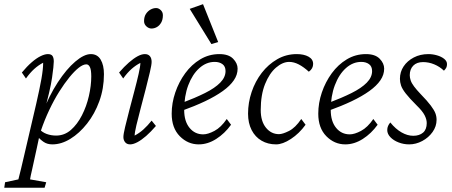

<svg xmlns="http://www.w3.org/2000/svg" viewBox="-75 -681 2155 916"><path d="M-54.7 214.8 -50.8 188.5 12.7 174.8Q18.6 153.3 25.9 122.1Q33.2 90.8 41 57.6L97.7 -185.5Q114.3 -257.8 122.6 -304.7Q130.9 -351.6 130.9 -381.8Q108.4 -370.1 88.4 -352.1Q68.4 -334 48.8 -306.6L29.3 -335Q53.7 -364.3 76.2 -383.8Q98.6 -403.3 118.7 -413.1Q138.7 -422.9 153.3 -422.9Q169.9 -422.9 175.8 -413.6Q181.6 -404.3 181.6 -387.7Q181.6 -368.2 173.3 -310.1Q165 -252 133.8 -140.6H127Q159.2 -224.6 200.7 -288.1Q242.2 -351.6 284.2 -387.2Q326.2 -422.9 358.4 -422.9Q389.6 -422.9 405.3 -396.5Q420.9 -370.1 420.9 -327.1Q420.9 -258.8 398.9 -198.2Q377 -137.7 340.3 -91.3Q303.7 -44.9 260.7 -18.6Q217.8 7.8 174.8 7.8Q150.4 7.8 133.3 -3.9Q116.2 -15.6 98.6 -35.2L109.4 -68.4Q126 -49.8 147.5 -42Q168.9 -34.2 192.4 -34.2Q232.4 -34.2 263.2 -61Q293.9 -87.9 315.9 -130.9Q337.9 -173.8 349.1 -223.1Q360.4 -272.5 360.4 -316.4Q360.4 -347.7 354 -360.8Q347.7 -374 336.9 -374Q321.3 -374 300.8 -357.9Q280.3 -341.8 256.3 -312.5Q232.4 -283.2 207.5 -243.7Q182.6 -204.1 160.2 -156.7Q137.7 -109.4 120.1 -57.6L113.3 -34.2L100.6 25.4Q86.9 90.8 78.6 126Q70.3 161.1 68.4 174.8L145.5 188.5L137.7 214.8Z M545.9 7.8Q530.3 7.8 522 -2.4Q513.7 -12.7 513.7 -27.3Q513.7 -41 522 -75.7Q530.3 -110.4 542 -155.3Q553.7 -200.2 565.9 -246.1Q578.1 -292 586.4 -328.6Q594.7 -365.2 594.7 -380.9Q573.2 -370.1 552.7 -352.1Q532.2 -334 512.7 -306.6L493.2 -335Q517.6 -363.3 540 -382.8Q562.5 -402.3 581.5 -412.6Q600.6 -422.9 616.2 -422.9Q631.8 -422.9 640.1 -413.1Q648.4 -403.3 648.4 -385.7Q648.4 -372.1 640.1 -336.9Q631.8 -301.8 620.1 -255.9Q608.4 -210 596.2 -164.6Q584 -119.1 575.7 -83.5Q567.4 -47.9 567.4 -34.2Q589.8 -45.9 609.4 -63.5Q628.9 -81.1 648.4 -105.5L668.9 -80.1Q644.5 -51.8 622.1 -32.2Q599.6 -12.7 580.1 -2.4Q560.5 7.8 545.9 7.8ZM647.5 -544.9Q634.8 -544.9 623.5 -555.2Q612.3 -565.4 612.3 -580.1Q612.3 -600.6 621.1 -614.3Q629.9 -627.9 643.1 -635.3Q656.2 -642.6 669.9 -642.6Q681.6 -642.6 691.9 -632.8Q702.1 -623 702.1 -608.4Q702.1 -586.9 693.8 -572.8Q685.5 -558.6 673.3 -551.8Q661.1 -544.9 647.5 -544.9Z M873 7.8Q821.3 7.8 782.7 -31.2Q744.1 -70.3 744.1 -138.7Q744.1 -189.5 761.2 -239.7Q778.3 -290 808.6 -331.5Q838.9 -373 880.4 -397.9Q921.9 -422.9 971.7 -422.9Q1015.6 -422.9 1037.1 -400.9Q1058.6 -378.9 1058.6 -353.5Q1058.6 -324.2 1040.5 -297.9Q1022.5 -271.5 987.8 -246.6Q953.1 -221.7 903.8 -198.2Q854.5 -174.8 792 -152.3V-189.5Q856.4 -213.9 903.3 -237.3Q950.2 -260.7 975.6 -286.6Q1001 -312.5 1001 -341.8Q1001 -364.3 986.3 -375Q971.7 -385.7 949.2 -385.7Q909.2 -385.7 876 -356Q842.8 -326.2 823.2 -274.4Q803.7 -222.7 803.7 -156.2Q803.7 -102.5 829.1 -71.3Q854.5 -40 894.5 -40Q917 -40 948.2 -56.6Q979.5 -73.2 1006.8 -113.3L1027.3 -85.9Q997.1 -43.9 956.5 -18.1Q916 7.8 873 7.8ZM933.6 -470.7 830.1 -638.7 893.6 -661.1 965.8 -480.5Z M1304.7 -385.7Q1273.4 -385.7 1241.7 -358.4Q1210 -331.1 1189.5 -279.8Q1168.9 -228.5 1168.9 -156.2Q1168.9 -102.5 1193.8 -71.8Q1218.8 -41 1255.9 -41Q1273.4 -41 1303.7 -56.2Q1334 -71.3 1362.3 -113.3L1382.8 -85.9Q1352.5 -43.9 1313 -18.1Q1273.4 7.8 1242.2 7.8Q1203.1 7.8 1172.9 -9.8Q1142.6 -27.3 1125.5 -60.5Q1108.4 -93.8 1108.4 -138.7Q1108.4 -191.4 1125.5 -242.2Q1142.6 -293 1173.8 -333.5Q1205.1 -374 1247.6 -398.4Q1290 -422.9 1340.8 -422.9Q1375 -422.9 1397 -410.6Q1418.9 -398.4 1418.9 -376Q1418.9 -365.2 1414.1 -356Q1409.2 -346.7 1398.4 -338.9Q1374 -361.3 1350.6 -373.5Q1327.1 -385.7 1304.7 -385.7Z M1572.3 7.8Q1520.5 7.8 1481.9 -31.2Q1443.4 -70.3 1443.4 -138.7Q1443.4 -189.5 1460.4 -239.7Q1477.5 -290 1507.8 -331.5Q1538.1 -373 1579.6 -397.9Q1621.1 -422.9 1670.9 -422.9Q1714.8 -422.9 1736.3 -400.9Q1757.8 -378.9 1757.8 -353.5Q1757.8 -324.2 1739.7 -297.9Q1721.7 -271.5 1687 -246.6Q1652.3 -221.7 1603 -198.2Q1553.7 -174.8 1491.2 -152.3V-189.5Q1555.7 -213.9 1602.5 -237.3Q1649.4 -260.7 1674.8 -286.6Q1700.2 -312.5 1700.2 -341.8Q1700.2 -364.3 1685.5 -375Q1670.9 -385.7 1648.4 -385.7Q1608.4 -385.7 1575.2 -356Q1542 -326.2 1522.5 -274.4Q1502.9 -222.7 1502.9 -156.2Q1502.9 -102.5 1528.3 -71.3Q1553.7 -40 1593.8 -40Q1616.2 -40 1647.5 -56.6Q1678.7 -73.2 1706.1 -113.3L1726.6 -85.9Q1696.3 -43.9 1655.8 -18.1Q1615.2 7.8 1572.3 7.8Z M1877 7.8Q1850.6 7.8 1826.7 -1.5Q1802.7 -10.7 1787.6 -26.4Q1772.5 -42 1772.5 -60.5Q1772.5 -71.3 1776.4 -80.1Q1780.3 -88.9 1787.1 -96.7Q1812.5 -65.4 1840.8 -49.3Q1869.1 -33.2 1896.5 -33.2Q1925.8 -33.2 1943.4 -48.3Q1960.9 -63.5 1960.9 -93.8Q1960.9 -111.3 1950.7 -131.3Q1940.4 -151.4 1912.1 -178.7Q1877.9 -212.9 1860.8 -234.9Q1843.8 -256.8 1838.4 -272.9Q1833 -289.1 1833 -304.7Q1833 -337.9 1850.6 -364.3Q1868.2 -390.6 1898.9 -406.7Q1929.7 -422.9 1968.8 -422.9Q1989.3 -422.9 2009.8 -417Q2030.3 -411.1 2043.9 -400.4Q2057.6 -389.6 2057.6 -375Q2057.6 -365.2 2054.2 -358.4Q2050.8 -351.6 2043 -343.8Q2022.5 -363.3 1996.6 -374Q1970.7 -384.8 1943.4 -384.8Q1913.1 -384.8 1896.5 -367.7Q1879.9 -350.6 1879.9 -322.3Q1879.9 -310.5 1884.3 -297.4Q1888.7 -284.2 1900.4 -268.6Q1912.1 -252.9 1931.6 -232.4Q1963.9 -199.2 1980 -177.7Q1996.1 -156.2 2002 -141.1Q2007.8 -126 2007.8 -109.4Q2007.8 -78.1 1988.8 -51.3Q1969.7 -24.4 1939.5 -8.3Q1909.2 7.8 1877 7.8Z"/></svg>

Font: Crimson Pro ExtraLight
Style: Italic
Weight: 250
Italic angle: -12°
Designer: Jacques Le Bailly
Foundry: Baron von Fonthausen
Version: Version 1.003